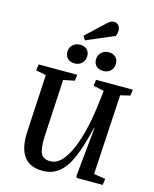

<svg xmlns="http://www.w3.org/2000/svg" viewBox="-161 -1247 1098 1366"><g transform="rotate(15 388.0 -564.0)"><path d="M648 -59 733 -46 727 0H537L530 -12L566 -374H562Q530 -237 493.5 -151.5Q457 -66 407 -26Q357 14 286 14Q98 14 111 -227L134 -650L59 -665L65 -710H350L344 -665L262 -648L239 -227Q235 -137 253 -101.5Q271 -66 321 -66Q369 -66 407 -108.5Q445 -151 473.5 -222Q502 -293 521 -379.5Q540 -466 550 -555L561 -648L482 -665L488 -710H759L753 -665L682 -648ZM450 -850Q450 -882 472 -902.5Q494 -923 526 -923Q558 -923 576.5 -905Q595 -887 595 -856Q595 -824 574 -804Q553 -784 521 -784Q488 -784 469 -801.5Q450 -819 450 -850ZM239 -850Q239 -881 260.5 -901.5Q282 -922 314 -922Q347 -922 365.5 -904.5Q384 -887 384 -856Q384 -824 363 -803.5Q342 -783 309 -783Q277 -783 258 -801Q239 -819 239 -850ZM456 -1117Q470 -1130 481 -1136Q492 -1142 506 -1142Q525 -1142 538.5 -1127.5Q552 -1113 552 -1089Q552 -1068 543 -1048L339 -961L320 -989Z"/></g></svg>

Font: Literata 36pt SemiBold
Style: Italic
Weight: 600
Italic angle: -2°
Designer: Latin by Veronika Burian and Jose Scaglione. Greek by Irene Vlachou. Cyrillic by Vera Evstafieva
Foundry: TypeTogether
Version: Version 3.002